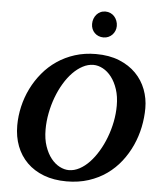

<svg xmlns="http://www.w3.org/2000/svg" viewBox="-61 -974 874 1043"><g transform="rotate(5 376.0 -452.0)"><path d="M577.1 -417Q577.1 -467.3 564.2 -506.3Q551.3 -545.4 530.5 -572.3Q509.8 -599.1 483.9 -613Q458 -627 432.1 -627Q402.3 -627 373.8 -611.8Q345.2 -596.7 319.8 -570.6Q294.4 -544.4 272.9 -508.5Q251.5 -472.7 236.1 -431.4Q220.7 -390.1 211.9 -345Q203.1 -299.8 203.1 -254.9Q203.1 -203.1 216.6 -164.1Q230 -125 251 -98.6Q272 -72.3 297.6 -59.1Q323.2 -45.9 348.1 -45.9Q377.4 -45.9 406 -61.3Q434.6 -76.7 460 -103.5Q485.4 -130.4 506.8 -166.3Q528.3 -202.1 543.9 -243.4Q559.6 -284.7 568.4 -329.1Q577.1 -373.5 577.1 -417ZM732.9 -417Q732.9 -365.7 722.2 -313.7Q711.4 -261.7 689.7 -213.6Q668 -165.5 635.3 -123.5Q602.5 -81.5 559.1 -50.5Q515.6 -19.5 460.9 -1.7Q406.2 16.1 340.8 16.1Q271 16.1 216.6 -4.6Q162.1 -25.4 124.5 -62.7Q86.9 -100.1 67.4 -151.1Q47.9 -202.1 47.9 -263.2Q47.9 -314.9 59.8 -366.7Q71.8 -418.5 95 -465.6Q118.2 -512.7 151.9 -553.2Q185.5 -593.8 229.2 -623.5Q272.9 -653.3 326.2 -670.2Q379.4 -687 440.9 -687Q513.2 -687 567.9 -664.8Q622.6 -642.6 659.2 -605.2Q695.8 -567.9 714.4 -519Q732.9 -470.2 732.9 -417ZM539.6 -848.1Q539.6 -834.5 534.4 -822Q529.3 -809.6 520.3 -800.3Q511.2 -791 499 -785.6Q486.8 -780.3 472.7 -780.3Q458 -780.3 445.6 -785.4Q433.1 -790.5 424.1 -799.6Q415 -808.6 409.9 -821Q404.8 -833.5 404.8 -848.1Q404.8 -863.3 409.7 -876.5Q414.6 -889.6 423.3 -899.7Q432.1 -909.7 444.3 -915.5Q456.5 -921.4 471.7 -921.4Q486.3 -921.4 498.8 -915.8Q511.2 -910.2 520.3 -900.1Q529.3 -890.1 534.4 -876.7Q539.6 -863.3 539.6 -848.1Z"/></g></svg>

Font: Charis SIL Am
Style: Bold Italic
Weight: 700
Italic angle: -11°
Foundry: SIL International
Version: Version 5.000